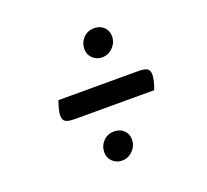

<svg xmlns="http://www.w3.org/2000/svg" viewBox="-105 -796 911 845"><g transform="rotate(-20 350.0 -373.0)"><path d="M142 -357Q142 -379 158 -424H531Q562 -424 573.5 -416.5Q585 -409 585 -389Q585 -363 569 -321H197Q166 -321 154 -329Q142 -337 142 -357ZM342 -595Q342 -625 362 -646.5Q382 -668 414 -668Q441 -668 458.5 -651Q476 -634 476 -608Q476 -579 455 -557Q434 -535 404 -535Q378 -535 360 -552.5Q342 -570 342 -595ZM269 -138Q269 -168 289 -189.5Q309 -211 341 -211Q368 -211 385.5 -194Q403 -177 403 -151Q403 -122 382 -100Q361 -78 331 -78Q305 -78 287 -95.5Q269 -113 269 -138Z"/></g></svg>

Font: Lemonada Light
Style: Regular
Weight: 300
Designer: Mohamed Gaber (Arabic) Eduardo Tunni (Latin)
Foundry: Kief Type Foundry
Version: Version 3.006